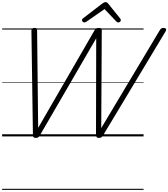

<svg xmlns="http://www.w3.org/2000/svg" viewBox="-20 -1276 1574 1796"><path d="M314 14Q302 14 295 8.5Q288 3 288 -13L274 -987Q274 -1002 280.5 -1008.5Q287 -1015 303 -1015Q317 -1015 322 -1010Q327 -1005 327 -992L337 -80L864 -992Q873 -1006 880.5 -1010.5Q888 -1015 903 -1015Q920 -1015 926 -1010Q932 -1005 932 -992L927 -78L1473 -991Q1481 -1005 1489 -1010Q1497 -1015 1510 -1015Q1526 -1015 1532 -1006Q1538 -997 1528 -981L943 -8Q935 4 927 9Q919 14 904 14Q892 14 885.5 8Q879 2 878 -13L880 -918L352 -8Q345 4 336.5 9Q328 14 314 14ZM768 -1066Q760 -1066 753.5 -1073Q747 -1080 747 -1087Q747 -1093 749.5 -1096.5Q752 -1100 756 -1104L937 -1243Q947 -1250 953.5 -1253Q960 -1256 968 -1256Q975 -1256 981 -1252.5Q987 -1249 992 -1242L1105 -1102Q1108 -1098 1109 -1094Q1110 -1090 1110 -1086Q1110 -1077 1102 -1071.5Q1094 -1066 1087 -1066Q1081 -1066 1076 -1068.5Q1071 -1071 1067 -1076L958 -1191L791 -1075Q783 -1070 778.5 -1068Q774 -1066 768 -1066ZM0 490H1323V500H0ZM0 -20H1323V0H0ZM0 -505H1323V-500H0ZM0 -1010H1323V-1000H0Z"/></svg>

Font: Playwrite AU TAS Guides
Style: Regular
Weight: 400
Designer: Veronika Burian, José Scaglione
Foundry: TypeTogether
Version: Version 1.003